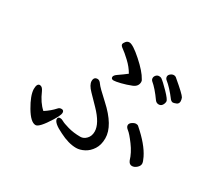

<svg xmlns="http://www.w3.org/2000/svg" viewBox="-144 -950 1289 1192"><g transform="rotate(30 500.0 -354.0)"><path d="M223.1 14.2Q188 14.2 146 -56.9Q104 -127.9 102.1 -173.8Q102.1 -214.8 123 -214.8Q141.1 -214.8 152.8 -188Q181.6 -121.1 222.2 -85.9Q263.2 -112.8 289.1 -142.1Q298.8 -154.3 314 -153.8Q331.1 -153.8 331.1 -134.8Q331.1 -118.7 303.2 -73.2Q249 14.2 223.1 14.2ZM868.2 -64.9Q849.1 -64.9 839.8 -87.9Q825.7 -135.7 790.3 -183.3Q754.9 -231 737.1 -244.4Q719.2 -257.8 719.2 -272Q719.2 -285.2 734.1 -295.2Q749 -305.2 761 -305.2Q772.9 -305.2 778.8 -298.8Q868.7 -220.7 902.8 -150.9Q917 -122.1 917 -108.9Q917 -92.8 901.1 -78.9Q885.3 -64.9 868.2 -64.9ZM512.2 11.2Q457 11.2 391.1 -22.9Q319.3 -57.1 318.8 -85Q318.8 -100.1 335 -100.1Q347.2 -100.1 359.1 -92.5Q371.1 -85 411.1 -73.5Q451.2 -62 501 -62Q523.9 -62 543 -82Q562 -102.1 562 -133.8Q562 -191.9 487.8 -268.1Q457 -300.3 422.6 -335.2Q388.2 -370.1 388.2 -397Q388.2 -426.8 415 -426.8Q429.2 -426.8 441.7 -408Q454.1 -389.2 523.9 -326.2Q640.1 -221.2 640.1 -130.9Q640.1 -84 619.6 -52Q599.1 -20 569.1 -4.4Q539.1 11.2 512.2 11.2ZM794.9 -492.2Q751 -554.2 714.8 -584Q707 -591.8 707 -602.8Q707 -613.8 715.6 -623.3Q724.1 -632.8 736.8 -632.8Q748 -632.8 753.9 -628.9Q772.9 -615.7 813.5 -574Q854 -532.2 854 -519Q854 -504.9 845.5 -491.9Q836.9 -479 821 -479Q805.2 -479 794.9 -492.2ZM892.1 -533.2Q882.3 -533.2 873 -543Q827.1 -604 788.1 -634.8Q779.3 -642.6 778.8 -654.8Q778.8 -666 789.8 -675Q800.8 -684.1 813 -684.1Q825.2 -684.1 834 -674.8Q915 -606.9 924.8 -588.9Q929.7 -577.6 930.2 -564Q930.2 -545.9 914.6 -539.6Q898.9 -533.2 892.1 -533.2ZM504.9 -467.8Q486.8 -467.8 486.8 -482.9Q486.8 -495.1 506.8 -508.8Q543 -533.7 565.9 -551.8Q544.9 -588.9 510 -621.3Q475.1 -653.8 456.5 -666.5Q438 -679.2 438 -689Q438 -697.8 448 -710Q458 -722.2 472.2 -722.2Q498 -722.2 564 -663.6Q629.9 -605 652.8 -562Q657.7 -556.2 658.2 -545.9Q658.2 -512.7 623 -498.8Q587.9 -484.9 553 -476.3Q518.1 -467.8 504.9 -467.8Z"/></g></svg>

Font: LXGW WenKai Screen R
Style: Regular
Weight: 400
Designer: Fontworks Inc.
Version: Version 1.235;May 31, 2022